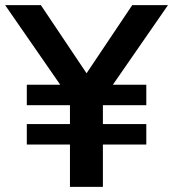

<svg xmlns="http://www.w3.org/2000/svg" viewBox="-39 -732 678 752"><path d="M619 -712 403 -400H534V-320H364V-246H534V-166H364V0H235V-166H66V-246H235V-320H66V-400H197L-19 -712H121L300 -445L479 -712Z"/></svg>

Font: Muli-Bold
Style: Bold
Weight: 700
Version: Version 2.000